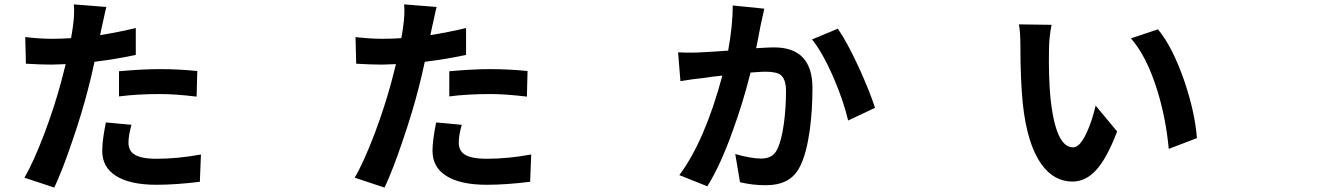

<svg xmlns="http://www.w3.org/2000/svg" viewBox="-20 -808 6040 872"><path d="M226.6 43.9 90.8 -1Q131.8 -70.3 182.6 -204.1Q228.5 -327.1 257.8 -436.5Q264.6 -461.9 278.3 -516.6Q277.3 -516.6 275.4 -516.6Q233.4 -514.6 214.8 -514.6Q166 -514.6 97.7 -518.6L94.7 -639.6Q161.1 -631.8 216.8 -631.8Q258.8 -631.8 302.7 -634.8Q308.6 -667 311.5 -690.4Q319.3 -746.1 315.4 -788.1L462.9 -776.4Q458 -757.8 448.2 -710.9Q444.3 -692.4 442.4 -685.5L434.6 -648.4Q519.5 -662.1 596.7 -680.7V-558.6Q510.7 -540 409.2 -527.3Q393.6 -454.1 379.9 -403.3Q352.5 -295.9 309.6 -170.9Q264.6 -37.1 226.6 43.9ZM690.4 31.2Q569.3 31.2 505.9 -9.8Q444.3 -48.8 444.3 -123Q444.3 -170.9 460.9 -252L577.1 -241.2Q563.5 -193.4 563.5 -160.2Q563.5 -125 588.9 -107.4Q619.1 -86.9 691.4 -86.9Q786.1 -86.9 892.6 -106.4L887.7 17.6Q778.3 31.2 690.4 31.2ZM873 -369.1Q777.3 -380.9 707 -380.9Q603.5 -380.9 520.5 -370.1V-484.4Q627.9 -494.1 706.1 -494.1Q791 -494.1 876 -485.4Z M1726.6 43.9 1590.8 -1Q1631.8 -70.3 1682.6 -204.1Q1728.5 -327.1 1757.8 -436.5Q1764.6 -461.9 1778.3 -516.6Q1777.3 -516.6 1775.4 -516.6Q1733.4 -514.6 1714.8 -514.6Q1666 -514.6 1597.7 -518.6L1594.7 -639.6Q1661.1 -631.8 1716.8 -631.8Q1758.8 -631.8 1802.7 -634.8Q1808.6 -667 1811.5 -690.4Q1819.3 -746.1 1815.4 -788.1L1962.9 -776.4Q1958 -757.8 1948.2 -710.9Q1944.3 -692.4 1942.4 -685.5L1934.6 -648.4Q2019.5 -662.1 2096.7 -680.7V-558.6Q2010.7 -540 1909.2 -527.3Q1893.6 -454.1 1879.9 -403.3Q1852.5 -295.9 1809.6 -170.9Q1764.6 -37.1 1726.6 43.9ZM2190.4 31.2Q2069.3 31.2 2005.9 -9.8Q1944.3 -48.8 1944.3 -123Q1944.3 -170.9 1960.9 -252L2077.1 -241.2Q2063.5 -193.4 2063.5 -160.2Q2063.5 -125 2088.9 -107.4Q2119.1 -86.9 2191.4 -86.9Q2286.1 -86.9 2392.6 -106.4L2387.7 17.6Q2278.3 31.2 2190.4 31.2ZM2373 -369.1Q2277.3 -380.9 2207 -380.9Q2103.5 -380.9 2020.5 -370.1V-484.4Q2127.9 -494.1 2206.1 -494.1Q2291 -494.1 2376 -485.4Z M3192.4 38.1 3065.4 -12.7Q3181.6 -168.9 3260.7 -464.8Q3206.1 -459 3177.7 -454.1Q3127.9 -449.2 3070.3 -439.5L3059.6 -570.3Q3088.9 -568.4 3143.6 -569.3Q3156.2 -570.3 3162.1 -570.3Q3208 -572.3 3287.1 -578.1Q3308.6 -697.3 3307.6 -783.2L3451.2 -768.6Q3439.5 -717.8 3433.6 -688.5Q3430.7 -669.9 3421.9 -627Q3417 -601.6 3414.1 -588.9Q3418 -588.9 3424.8 -589.8Q3477.5 -592.8 3495.1 -592.8Q3669.9 -592.8 3669.9 -408.2Q3669.9 -309.6 3658.2 -220.7Q3643.6 -113.3 3615.2 -55.7Q3591.8 -6.8 3550.8 13.7Q3513.7 33.2 3456.1 33.2Q3397.5 33.2 3340.8 19.5L3319.3 -108.4Q3390.6 -87.9 3437.5 -87.9Q3490.2 -87.9 3509.8 -129.9Q3529.3 -168 3540 -246.1Q3549.8 -316.4 3549.8 -394.5Q3549.8 -448.2 3525.4 -467.8Q3505.9 -482.4 3455.1 -482.4Q3442.4 -482.4 3402.3 -479.5Q3393.6 -478.5 3388.7 -478.5Q3354.5 -341.8 3309.6 -218.8Q3252.9 -58.6 3192.4 38.1ZM3832 -260.7Q3811.5 -348.6 3766.6 -453.1Q3716.8 -568.4 3668 -628.9L3785.2 -677.7Q3826.2 -619.1 3880.9 -501Q3929.7 -393.6 3954.1 -318.4Z M4850.6 16.6Q4765.6 16.6 4709 -63.5Q4644.5 -154.3 4625 -338.9Q4614.3 -447.3 4614.3 -599.6Q4614.3 -663.1 4607.4 -697.3L4755.9 -695.3Q4744.1 -636.7 4744.1 -578.1Q4742.2 -463.9 4750 -373Q4772.5 -138.7 4853.5 -138.7Q4884.8 -138.7 4915 -205.1Q4938.5 -254.9 4956.1 -328.1L5053.7 -210.9Q5006.8 -87.9 4957 -34.2Q4910.2 16.6 4850.6 16.6ZM5288.1 -131.8Q5275.4 -269.5 5236.3 -396.5Q5188.5 -551.8 5116.2 -633.8L5239.3 -674.8Q5305.7 -593.8 5358.4 -441.4Q5407.2 -297.9 5416 -180.7Z"/></svg>

Font: Bpmf GenYo Gothic B
Style: B
Weight: 700
Foundry: But Ko
Version: Version 1.320